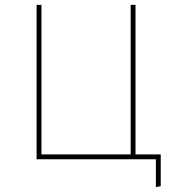

<svg xmlns="http://www.w3.org/2000/svg" viewBox="-20 -657 733 792"><path d="M131 0V-637H151V-20H519V-637H539V-20H643V111L623 115V0Z"/></svg>

Font: Alegreya Sans SC Thin
Style: Regular
Weight: 100
Designer: Juan Pablo del Peral
Foundry: Huerta Tipografica
Version: Version 2.007